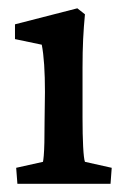

<svg xmlns="http://www.w3.org/2000/svg" viewBox="-20 -449 311 469"><path d="M22.5 0 19.5 -39.1 85 -53.7Q85.9 -57.6 86.9 -68.8Q87.9 -80.1 88.4 -101.1Q88.9 -122.1 88.9 -155.3L89.8 -224.6Q89.8 -260.7 87.9 -290.5Q85.9 -320.3 82 -339.8L16.6 -353.5V-389.6L168.9 -428.7L187.5 -414.1Q184.6 -383.8 183.1 -353.5Q181.6 -323.2 181.6 -283.2V-160.2Q181.6 -120.1 183.1 -90.8Q184.6 -61.5 187.5 -53.7L252.9 -39.1L250 0Z"/></svg>

Font: Crimson Pro ExtraLight Medium
Style: Regular
Weight: 500
Version: Version 1.002